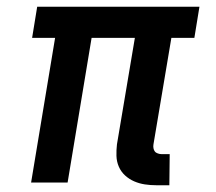

<svg xmlns="http://www.w3.org/2000/svg" viewBox="-20 -540 640 568"><path d="M481 8H442Q425 8 408.5 5.5Q392 3 377 -3.5Q362 -10 350 -21Q338 -32 331.5 -47Q325 -62 324.5 -79Q324 -96 326 -113L379 -428H251L180 0H72L143 -428H75L90 -520H570L555 -428H487L434 -113Q433 -107 434 -101.5Q435 -96 438 -92Q441 -88 447 -86Q453 -84 458 -84H482Z"/></svg>

Font: Iosevka SmBd Ex Obl
Style: Regular
Weight: 600
Width: 7
Italic angle: -9°
Monospace: yes
Designer: Belleve Invis
Foundry: Belleve Invis
Version: Version 32.5.0; ttfautohint (v1.8.4)